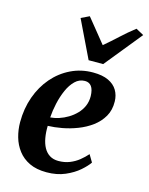

<svg xmlns="http://www.w3.org/2000/svg" viewBox="-125 -917 782 1007"><g transform="rotate(15 265.5 -413.0)"><path d="M444.5 -100Q431 -79.5 401 -53.2Q371 -27 327 -8Q283 11 226.5 11Q172 11 133.8 -7.2Q95.5 -25.5 71.5 -57Q47.5 -88.5 36.5 -127.5Q25.5 -166.5 25.5 -207.5Q25.5 -281.5 48.2 -345.2Q71 -409 112.2 -456.8Q153.5 -504.5 208.8 -531.2Q264 -558 328.5 -558Q380 -558 412.5 -542.5Q445 -527 460.8 -500.2Q476.5 -473.5 477 -440Q478 -393.5 457.8 -358.5Q437.5 -323.5 403.8 -298.5Q370 -273.5 329 -257.8Q288 -242 246.8 -234.5Q205.5 -227 170.5 -226Q169.5 -191 174.8 -161.2Q180 -131.5 192.2 -109.2Q204.5 -87 224.2 -74.8Q244 -62.5 271.5 -62.5Q305 -62.5 332.5 -73.5Q360 -84.5 382 -102.2Q404 -120 421 -139.5ZM299 -504Q268.5 -504 245.8 -482Q223 -460 207.5 -425Q192 -390 183 -349.8Q174 -309.5 171.5 -272Q193.5 -273.5 218.2 -281.5Q243 -289.5 266.2 -303.5Q289.5 -317.5 308.2 -336.8Q327 -356 337.8 -380.8Q348.5 -405.5 348 -435Q347 -470 334.5 -487Q322 -504 299 -504ZM288.5 -614 190.5 -817 235 -838.5Q260.5 -808 286.5 -775Q312.5 -742 339.5 -709.5Q377.5 -741.5 413 -774.5Q448.5 -807.5 488.5 -838.5L531 -815.5L367.5 -614Z"/></g></svg>

Font: Merriweather 48pt
Style: Bold Italic
Weight: 700
Italic angle: -7.8°
Version: Version 2.101